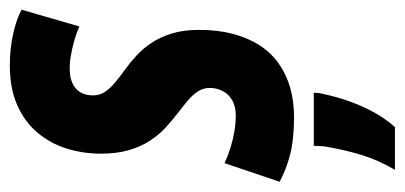

<svg xmlns="http://www.w3.org/2000/svg" viewBox="-258 -362 804 381"><g transform="rotate(-90 143.5 -172.0)"><path d="M-27.2 -18.6 9.8 -128Q23 -121.6 39.1 -116.5Q55.2 -111.4 72 -108.5Q88.8 -105.6 103.4 -105.6Q122.4 -105.6 134.6 -112.7Q146.8 -119.8 152.9 -131.6Q159 -143.4 159 -157.2Q159 -170.4 151.9 -181.1Q144.8 -191.8 133.3 -201.4Q121.8 -211 107.8 -221.7Q93.8 -232.4 79.8 -245.4Q65.8 -258.4 54.3 -275.9Q42.8 -293.4 35.7 -317.4Q28.6 -341.4 28.6 -373.2Q28.6 -408.8 38.8 -441.4Q49 -474 70.5 -499.4Q92 -524.8 125.1 -539.4Q158.2 -554 203.6 -554Q237.8 -554 267.3 -547.2Q296.8 -540.4 314.2 -530.6L281 -416Q268 -421.8 253.2 -426Q238.4 -430.2 224.3 -432.7Q210.2 -435.2 196.8 -435.2Q180 -435.2 167.9 -429.5Q155.8 -423.8 150 -413.5Q144.2 -403.2 144.2 -388.8Q144.2 -375.4 151.3 -365Q158.4 -354.6 169.9 -345Q181.4 -335.4 195.4 -325.4Q209.4 -315.4 223.2 -302.7Q237 -290 248.5 -272.7Q260 -255.4 267.1 -232.3Q274.2 -209.2 274.2 -178.2Q274.2 -141 266.2 -111Q258.2 -81 243.6 -58.4Q229 -35.8 207.8 -20.7Q186.6 -5.6 159.8 2.2Q133 10 101.4 10Q58.2 10 28.1 2.5Q-2 -5 -27.2 -18.6ZM44 49.2H149.5Q149.5 53.4 149 57.9Q148.5 62.4 147.2 67.2Q141.4 94.8 132.3 120.2Q123.1 145.7 110.9 168.1Q98.7 190.5 81.4 210.2H-3.4Q16.3 175.8 26 143.9Q35.6 112.1 41 81.2Q43 73.2 43.5 64.7Q44 56.2 44 49.2Z"/></g></svg>

Font: Georama
Style: Italic
Weight: 400
Width: 2
Italic angle: -9°
Designer: Jean-Baptiste Levee
Foundry: Production Type
Version: Version 1.000